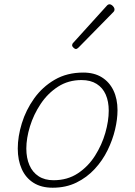

<svg xmlns="http://www.w3.org/2000/svg" viewBox="-20 -858 629 897"><path d="M226 19Q173 19 136.5 -4Q100 -27 81.5 -68.5Q63 -110 63 -164Q63 -220 82 -282Q101 -344 139.5 -398Q178 -452 235.5 -485.5Q293 -519 369 -519Q420 -519 455.5 -497Q491 -475 510 -435.5Q529 -396 529 -343Q529 -301 517.5 -252.5Q506 -204 482.5 -156Q459 -108 422.5 -68.5Q386 -29 337 -5Q288 19 226 19ZM230 -16Q295 -16 343.5 -48Q392 -80 424 -130.5Q456 -181 472 -237Q488 -293 488 -341Q488 -384 474 -416Q460 -448 431.5 -466Q403 -484 361 -484Q299 -484 251 -453Q203 -422 170 -372.5Q137 -323 120 -267.5Q103 -212 103 -164Q103 -120 117.5 -86.5Q132 -53 160.5 -34.5Q189 -16 230 -16ZM334 -629Q330 -629 323.5 -635Q317 -641 317 -646Q317 -649 318 -652Q319 -655 323 -659L477 -829Q481 -834 484.5 -836Q488 -838 492 -838Q497 -838 502.5 -834Q508 -830 511.5 -824.5Q515 -819 515 -814Q515 -811 514 -808Q513 -805 509 -801L347 -636Q340 -629 334 -629Z"/></svg>

Font: Playwrite RO Thin
Style: Regular
Weight: 250
Version: Version 1.002